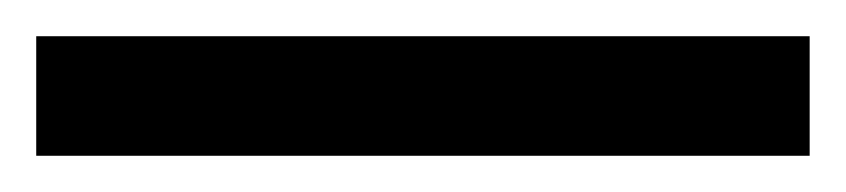

<svg xmlns="http://www.w3.org/2000/svg" viewBox="-22 70 467 106"><path d="M425 156H-2V90H425Z"/></svg>

Font: Noto Sans Gujarati SemiBold
Style: Regular
Weight: 600
Designer: Jelle Bosma - Monotype Design Team, Universal Thirst
Foundry: Monotype Imaging Inc.
Version: Version 2.106; ttfautohint (v1.8.4.7-5d5b)